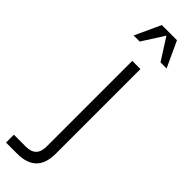

<svg xmlns="http://www.w3.org/2000/svg" viewBox="-377 -717 914 914"><g transform="rotate(45 80.5 -260.0)"><path d="M-66 200H9C96 200 139 157 139 70V-500H84V77C84 124 61 147 14 147H-66ZM3 -590H44L114 -700L184 -590H225L165 -720H63Z"/></g></svg>

Font: Uncut Sans Light
Style: Regular
Weight: 300
Designer: Kasper Nordkvist
Foundry: UNCUT.wtf
Version: Version 1.304;Glyphs 3.2 (3246)